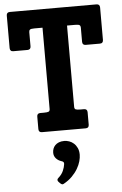

<svg xmlns="http://www.w3.org/2000/svg" viewBox="-64 -732 683 1078"><g transform="rotate(-5 277.5 -193.0)"><path d="M540.5 -485.8Q540.5 -477.1 535.9 -471.9Q531.2 -466.8 521.5 -466.8H441.9Q422.9 -466.8 422.9 -485.8V-565.9Q422.9 -575.2 417.5 -579.6Q412.1 -584 392.6 -584H346.7V-126Q346.7 -114.7 353.5 -111.3Q360.4 -107.9 380.9 -107.9H400.9Q419.4 -107.9 419.4 -88.9V-19Q419.4 0 400.9 0H154.3Q135.7 0 135.7 -19V-88.9Q135.7 -107.9 154.3 -107.9H174.3Q194.8 -107.9 201.7 -111.3Q208.5 -114.7 208.5 -126V-584H162.6Q143.1 -584 137.7 -579.6Q132.3 -575.2 132.3 -565.9V-485.8Q132.3 -466.8 113.3 -466.8H33.7Q23.9 -466.8 19.3 -471.9Q14.6 -477.1 14.6 -485.8V-668.9Q14.6 -688 33.7 -688H521.5Q540.5 -688 540.5 -668.9ZM354.5 144.5Q354.5 160.6 348.9 181.2Q343.3 201.7 330.8 222.9Q318.4 244.1 298.6 264.2Q278.8 284.2 250.5 299.8Q245.1 303.2 240.2 301Q235.4 298.8 231.4 294.9L222.2 285.6Q211.9 273.9 224.1 263.7Q243.2 247.1 252 226.8Q260.7 206.5 262.7 189.5Q263.7 182.6 260.7 178.5Q257.8 174.3 249.5 171.9Q230.5 166 218.8 152.6Q207 139.2 207 120.6Q207 108.9 210.9 98.1Q214.8 87.4 223.1 78.9Q231.4 70.3 244.1 65.2Q256.8 60.1 274.4 60.1Q288.1 60.1 302.2 64.9Q316.4 69.8 328.1 80.3Q339.8 90.8 347.2 106.7Q354.5 122.6 354.5 144.5Z"/></g></svg>

Font: New Telegraph
Style: Bold
Weight: 700
Designer: Frank Baranowski
Foundry: Frank Baranowski
Version: Version 3.001